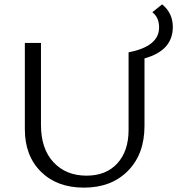

<svg xmlns="http://www.w3.org/2000/svg" viewBox="-20 -855 813 881"><path d="M773 -731Q773 -623 643 -587V-277Q643 -148 567 -71Q491 6 365 6Q242 6 168 -67Q94 -140 94 -262V-658H168V-282Q168 -172 225.5 -110.5Q283 -49 377 -49Q467 -49 518.5 -105.5Q570 -162 570 -259V-615Q710 -642 710 -729Q710 -775 679 -799L724 -835Q773 -795 773 -731Z"/></svg>

Font: EauTestInfant
Style: Regular
Weight: 400
Designer: Christian Thalmann (Catharsis Fonts)
Version: Version 0.001;PS 000.001;hotconv 1.0.88;makeotf.lib2.5.64775